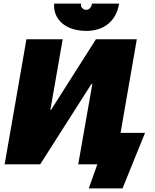

<svg xmlns="http://www.w3.org/2000/svg" viewBox="-20 -920 867 1075"><path d="M6 0H205L492 -450H497L418 0H525L477 135H666L792 -176H655L746 -700H517L266 -305H262L331 -700H128ZM464 -747C557 -747 630 -797 647 -900H495C492 -878 478 -865 463 -865C445 -865 429 -880 434 -900H283C277 -812 346 -747 464 -747Z"/></svg>

Font: Fixel Text 20240404 Black
Style: Italic
Weight: 900
Width: 4
Italic angle: -10°
Designer: AlfaBravo + MacPaw
Foundry: Kyrylo Tkachov, Marchela Mozhyna, Serhii Makarenko, Maria Weinstein, Zakhar Kryvoshyya
Version: Version 1.211;Glyphs 3.2 (3225)